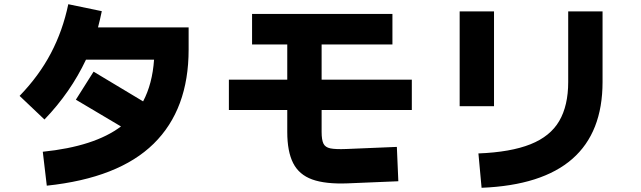

<svg xmlns="http://www.w3.org/2000/svg" viewBox="-20 -821 3040 911"><path d="M202 60 183 -101Q428 -126 554 -221L340 -348L424 -481L659 -340Q703 -423 711 -538H388Q315 -383 191 -254L73 -366Q165 -461 221.5 -568.5Q278 -676 304 -801L463 -768Q455 -729 445 -691H875V-586Q875 -302 709 -139Q543 24 202 60Z M1066 -299V-443H1343V-610H1176V-755H1842V-610H1506V-443H1934V-299H1506V-195Q1506 -158 1514.5 -140Q1523 -122 1547.5 -117Q1572 -112 1623 -114L1863 -124L1870 39L1629 49Q1524 53 1461.5 30.5Q1399 8 1371 -47Q1343 -102 1343 -195V-299Z M2324 -317H2161V-767H2324ZM2265 70 2250 -93Q2403 -99 2497 -136.5Q2591 -174 2633.5 -247Q2676 -320 2676 -432V-767H2839V-432Q2839 47 2265 70Z"/></svg>

Font: Murecho ExtraBold
Style: Regular
Weight: 800
Designer: Neil Summerour
Foundry: Positype
Version: Version 1.010; ttfautohint (v1.8.3)